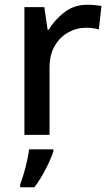

<svg xmlns="http://www.w3.org/2000/svg" viewBox="-20 -569 465 810"><path d="M349 -549Q363 -549 379.5 -547.5Q396 -546 408 -544L397 -445Q371 -452 343 -452Q303 -452 267.5 -432Q232 -412 210.5 -374.5Q189 -337 189 -284V0H83V-539H167L181 -443H185Q211 -486 252 -517.5Q293 -549 349 -549ZM205 70Q196 99 173.5 143Q151 187 125 221H65V209Q72 191 80 164.5Q88 138 94 110Q100 82 103 61H205Z"/></svg>

Font: Noto Sans Kannada Medium
Style: Regular
Weight: 500
Designer: Jelle Bosma - Monotype Design Team
Foundry: Monotype Imaging Inc.
Version: Version 2.005; ttfautohint (v1.8.4.7-5d5b)